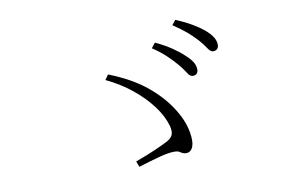

<svg xmlns="http://www.w3.org/2000/svg" viewBox="-63 -812 1126 761"><g transform="rotate(-10 500.0 -431.5)"><path d="M664 -528Q648 -547 625.5 -568.5Q603 -590 571 -611L587 -631Q625 -613 651.5 -595Q678 -577 696 -560Q716 -542 725 -527.5Q734 -513 734 -497Q734 -486 728 -480.5Q722 -475 712 -475Q701 -475 691 -491.5Q681 -508 664 -528ZM760 -609Q742 -629 721 -647Q700 -665 667 -687L682 -706Q720 -690 747 -674Q774 -658 792 -643Q812 -626 821.5 -610.5Q831 -595 831 -580Q831 -568 824.5 -562.5Q818 -557 809 -557Q798 -557 787.5 -573.5Q777 -590 760 -609ZM432 -180Q479 -197 513 -212Q547 -227 566 -237Q584 -247 589 -260.5Q594 -274 588 -296Q577 -336 546.5 -377Q516 -418 470.5 -455Q425 -492 368 -519L382 -539Q471 -504 527.5 -458.5Q584 -413 618 -361Q642 -325 653.5 -290.5Q665 -256 665 -224Q665 -210 661 -199.5Q657 -189 650 -183.5Q643 -178 634 -178Q624 -178 618 -181.5Q612 -185 606 -188.5Q600 -192 588 -192Q564 -192 526.5 -182Q489 -172 441 -157Z"/></g></svg>

Font: Noto Serif KR
Style: Regular
Weight: 200
Designer: Ryoko NISHIZUKA 西塚涼子 (kana & ideographs); Frank Grießhammer (Latin, Greek & Cyrillic); Wenlong ZHANG 张文龙 (bopomofo); San
Foundry: Adobe
Version: Version 2.001;hotconv 1.1.0;makeotfexe 2.6.0